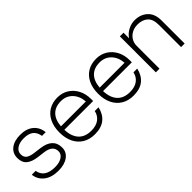

<svg xmlns="http://www.w3.org/2000/svg" viewBox="92 -1195 1887 1887"><g transform="rotate(-45 1035.5 -251.0)"><path d="M283 -221 207.5 -230.5Q135 -239.5 96.2 -271.5Q57.5 -303.5 57.5 -367Q57.5 -432.5 106.5 -470.8Q155.5 -509 240 -509Q324.5 -509 376 -466.2Q427.5 -423.5 435 -349.5H383.5Q374 -406 339.2 -433Q304.5 -460 239 -460Q179.5 -460 143.2 -435Q107 -410 107 -369Q107 -329 133 -310.2Q159 -291.5 211.5 -285L286.5 -275.5Q443 -255.5 443 -128Q443 -66 392 -29Q341 8 257.5 8Q162.5 8 106.5 -35.8Q50.5 -79.5 42.5 -150.5H96Q114.5 -41 258 -41Q318 -41 355 -64.8Q392 -88.5 392 -128Q392 -207.5 283 -221Z M528 -252Q528 -331.5 556 -389.5Q584 -447.5 635.5 -478.8Q687 -510 756.5 -510Q822 -510 872.8 -478.2Q923.5 -446.5 952.2 -391.5Q981 -336.5 981 -265.5V-236.5H581Q584.5 -141.5 631 -91.8Q677.5 -42 762.5 -42Q831 -42 871.8 -73Q912.5 -104 922.5 -155.5H975Q958 -78 905.8 -35Q853.5 8 762.5 8Q691 8 638.2 -23.8Q585.5 -55.5 556.8 -113.8Q528 -172 528 -252ZM756.5 -460Q677.5 -460 633 -415Q588.5 -370 581.5 -284H927.5Q921 -364.5 874.2 -412.2Q827.5 -460 756.5 -460Z M1066 -252Q1066 -331.5 1094 -389.5Q1122 -447.5 1173.5 -478.8Q1225 -510 1294.5 -510Q1360 -510 1410.8 -478.2Q1461.5 -446.5 1490.2 -391.5Q1519 -336.5 1519 -265.5V-236.5H1119Q1122.5 -141.5 1169 -91.8Q1215.5 -42 1300.5 -42Q1369 -42 1409.8 -73Q1450.5 -104 1460.5 -155.5H1513Q1496 -78 1443.8 -35Q1391.5 8 1300.5 8Q1229 8 1176.2 -23.8Q1123.5 -55.5 1094.8 -113.8Q1066 -172 1066 -252ZM1294.5 -460Q1215.5 -460 1171 -415Q1126.5 -370 1119.5 -284H1465.5Q1459 -364.5 1412.2 -412.2Q1365.5 -460 1294.5 -460Z M1616 -500H1667V-422.5Q1694.5 -464.5 1739.2 -487.2Q1784 -510 1830 -510Q1911.5 -510 1964 -461.5Q2016.5 -413 2016.5 -320.5V0H1967V-309.5Q1967 -388.5 1927.2 -424.2Q1887.5 -460 1820.5 -460Q1777 -460 1742.2 -441.5Q1707.5 -423 1687.2 -390.8Q1667 -358.5 1667 -316.5V0H1616Z"/></g></svg>

Font: Overused Grotesk Light
Style: Regular
Weight: 300
Version: Version 0.004